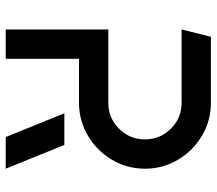

<svg xmlns="http://www.w3.org/2000/svg" viewBox="-62 -678 740 655"><g transform="rotate(90 307.5 -350.0)"><path d="M555 -475Q555 -414 524.5 -362.5Q494 -311 442.5 -280.5Q391 -250 330 -250H180V0H80V-350H330Q382 -350 418.5 -386.5Q455 -423 455 -475Q455 -527 418.5 -563.5Q382 -600 330 -600H80L105 -700H330Q391 -700 442.5 -669.5Q494 -639 524.5 -587.5Q555 -536 555 -475ZM474 -200 555 0H447L366 -200Z"/></g></svg>

Font: Skate blade
Style: Regular
Weight: 400
Italic angle: -7°
Designer: Valerio Brotto (Silverblur_type)
Version: Version 2.001